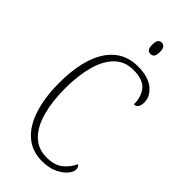

<svg xmlns="http://www.w3.org/2000/svg" viewBox="-282 -970 1044 1044"><g transform="rotate(45 239.5 -448.5)"><path d="M283 10Q206 10 153.5 -35.5Q101 -81 74.5 -164Q48 -247 48 -358Q48 -471 75 -553Q102 -635 155.5 -679.5Q209 -724 287 -724Q368 -724 409.5 -689.5Q451 -655 451 -611Q451 -562 418 -562Q418 -621 388 -657Q358 -693 284 -693Q218 -693 175.5 -650.5Q133 -608 112.5 -532.5Q92 -457 92 -358Q92 -259 113 -183Q134 -107 177 -64.5Q220 -22 286 -22Q347 -22 381 -49.5Q415 -77 433 -117Q447 -109 447 -88Q447 -71 428 -48Q409 -25 372 -7.5Q335 10 283 10ZM288 -819Q275 -819 267 -828Q259 -837 259 -863Q259 -888 267 -897.5Q275 -907 288 -907Q300 -907 308.5 -897.5Q317 -888 317 -863Q317 -837 308.5 -828Q300 -819 288 -819Z"/></g></svg>

Font: Noto Serif Myanmar Condensed ExtraLight
Style: Regular
Weight: 200
Width: 3
Designer: Ben Mitchell and the Monotype Design Team
Foundry: Monotype Imaging Inc.
Version: Version 2.106; ttfautohint (v1.8.4.7-5d5b)